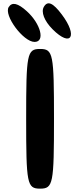

<svg xmlns="http://www.w3.org/2000/svg" viewBox="-20 -1175 471 1145"><path d="M136 -467C136 -79 141 -50 219 -50C297 -50 302 -79 302 -467C302 -855 297 -883 219 -883C141 -883 136 -855 136 -467ZM242 -1135C223 -1104 244 -1050 294 -1000C404 -890 446 -959 349 -1088C296 -1159 264 -1172 242 -1135ZM32 -1133C1 -1084 119 -925 186 -925C251 -925 223 -1033 140 -1108C86 -1157 52 -1164 32 -1133Z"/></svg>

Font: Hussar Skorodowane
Style: Bold
Weight: 700
Foundry: Cannot Into Space Fonts
Version: Version 0.892